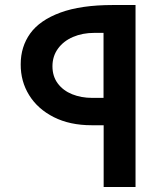

<svg xmlns="http://www.w3.org/2000/svg" viewBox="-20 -745 640 765"><path d="M393 -246H345Q258.5 -246 194.5 -278.2Q130.5 -310.5 96.2 -365.8Q62 -421 62.5 -489Q62.5 -559 100.5 -611.8Q138.5 -664.5 220.5 -694.8Q302.5 -725 430 -725H520V0H393ZM392.5 -355V-614H355.5Q309 -614 271 -597.8Q233 -581.5 211 -551.2Q189 -521 189 -481Q189 -441 210.2 -412.5Q231.5 -384 267.5 -369.5Q303.5 -355 347.5 -355Z"/></svg>

Font: JuliaMono ExtraBold
Style: Italic
Weight: 800
Italic angle: -9°
Monospace: yes
Designer: cormullion
Foundry: corm
Version: Version 0.057; ttfautohint (v1.8.4)